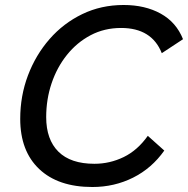

<svg xmlns="http://www.w3.org/2000/svg" viewBox="-20 -740 753 769"><path d="M638 -137Q588 -66 513 -28.5Q438 9 350 9Q213 9 137 -63Q61 -135 61 -264Q61 -356 92 -438Q123 -520 178.5 -583.5Q234 -647 309.5 -683.5Q385 -720 475 -720Q561 -720 623.5 -685.5Q686 -651 713 -583L628 -527Q588 -628 465 -628Q398 -628 343 -599Q288 -570 248 -520Q208 -470 186.5 -406Q165 -342 165 -271Q165 -181 214 -132.5Q263 -84 358 -84Q420 -84 475.5 -111Q531 -138 572 -196Z"/></svg>

Font: Livvic Medium
Style: Italic
Weight: 500
Italic angle: -10°
Designer: Jacques Le Bailly, Baron von Fonthausen
Version: Version 1.001; ttfautohint (v1.8.2)